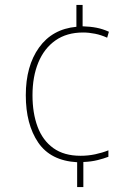

<svg xmlns="http://www.w3.org/2000/svg" viewBox="-20 -744 552 774"><path d="M313 -638Q345 -637 370 -632Q395 -627 419 -616L412 -592Q388 -603 363 -608Q338 -613 315 -613Q249 -613 203.5 -581Q158 -549 134.5 -492Q111 -435 111 -360Q111 -288 131.5 -233Q152 -178 195 -147Q238 -116 305 -116Q335 -116 363.5 -122Q392 -128 417 -138V-112Q399 -105 373 -98.5Q347 -92 316 -91V10H291V-90Q184 -96 134 -169.5Q84 -243 84 -360Q84 -478 137.5 -552.5Q191 -627 288 -636V-724H313Z"/></svg>

Font: Noto Sans Khmer UI SemiCondensed Thin
Style: Regular
Weight: 100
Width: 4
Designer: Danh Hong and the Monotype Design Team
Foundry: Monotype Imaging Inc.
Version: Version 2.002; ttfautohint (v1.8.4.7-5d5b)